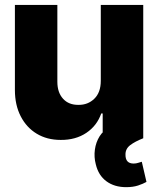

<svg xmlns="http://www.w3.org/2000/svg" viewBox="-20 -566 647 786"><path d="M392.6 -235.4V-545.9H566.4V0H400.4V-101.6H394.5Q377 -51.3 333.3 -22Q289.6 7.3 228.5 6.8Q172.4 6.8 130.4 -18.6Q88.4 -43.9 64.7 -90.1Q41 -136.2 41 -197.8V-545.9H214.8V-231.4Q214.8 -187.5 238 -161.9Q261.2 -136.2 301.3 -136.7Q339.8 -136.2 366.2 -161.9Q392.6 -187.5 392.6 -235.4ZM496.6 200.2Q448.2 200.2 415.5 176Q382.8 151.9 372.1 106.4Q364.3 77.1 368.4 46.6Q372.6 16.1 387.9 -8.3Q403.3 -32.7 429.7 -44.4L566.4 0Q532.7 13.2 512.9 28.3Q493.2 43.5 493.7 66.9Q493.2 103.5 526.9 103.5Q537.6 103.5 545.7 100.6Q553.7 97.7 560.5 96.2L579.6 178.7Q565.9 186.5 545.2 193.4Q524.4 200.2 496.6 200.2Z"/></svg>

Font: Inter Tight ExtraBold
Style: Regular
Weight: 800
Designer: Rasmus Andersson
Foundry: rsms
Version: Version 3.004; ttfautohint (v1.8.4.7-5d5b)